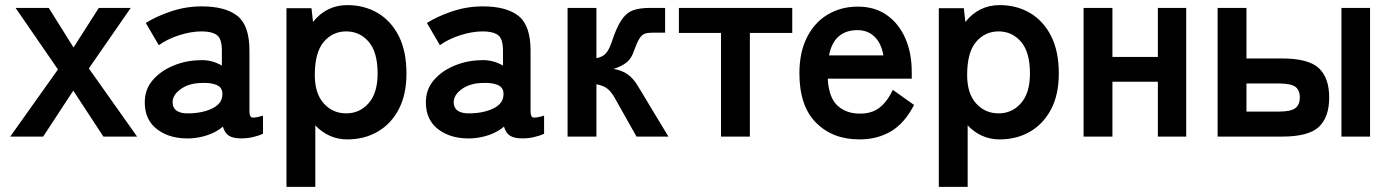

<svg xmlns="http://www.w3.org/2000/svg" viewBox="-20 -535 5448 752"><path d="M20 0 207 -263 41 -504H171L268 -349L367 -504H492L328 -267L517 0H385L267 -180L149 0Z M726 7Q648 10 597.5 -27Q547 -64 547 -134Q547 -185 578 -221Q609 -257 658 -277.5Q707 -298 759 -299Q785 -301 808 -295Q831 -289 849 -278V-337Q849 -384 829 -398Q809 -412 770 -412Q728 -412 681.5 -397Q635 -382 602 -358L551 -445Q592 -471 650 -490.5Q708 -510 770 -510Q863 -510 910 -472.5Q957 -435 957 -337V-99Q957 -78 966.5 -75Q976 -72 1010 -82V-11Q995 -4 972.5 1.5Q950 7 924 7Q893 7 876.5 -3.5Q860 -14 853 -39Q828 -18 795 -6.5Q762 5 726 7ZM724 -91Q780 -93 816.5 -113Q853 -133 851 -170Q850 -194 826.5 -203Q803 -212 768 -210Q719 -209 687 -185.5Q655 -162 656 -133Q658 -88 724 -91Z M1102 197V-503H1200L1206 -449Q1231 -481 1265 -498Q1299 -515 1340 -515Q1407 -515 1459.5 -484Q1512 -453 1542 -393.5Q1572 -334 1572 -247Q1572 -165 1542 -107.5Q1512 -50 1459.5 -19.5Q1407 11 1340 11Q1303 11 1271 -3.5Q1239 -18 1215 -44V197ZM1336 -91Q1389 -91 1424 -131Q1459 -171 1459 -247Q1459 -331 1424 -371.5Q1389 -412 1336 -412Q1283 -412 1248 -371Q1213 -330 1213 -241Q1213 -169 1248 -130Q1283 -91 1336 -91Z M1827 7Q1749 10 1698.5 -27Q1648 -64 1648 -134Q1648 -185 1679 -221Q1710 -257 1759 -277.5Q1808 -298 1860 -299Q1886 -301 1909 -295Q1932 -289 1950 -278V-337Q1950 -384 1930 -398Q1910 -412 1871 -412Q1829 -412 1782.5 -397Q1736 -382 1703 -358L1652 -445Q1693 -471 1751 -490.5Q1809 -510 1871 -510Q1964 -510 2011 -472.5Q2058 -435 2058 -337V-99Q2058 -78 2067.5 -75Q2077 -72 2111 -82V-11Q2096 -4 2073.5 1.5Q2051 7 2025 7Q1994 7 1977.5 -3.5Q1961 -14 1954 -39Q1929 -18 1896 -6.5Q1863 5 1827 7ZM1825 -91Q1881 -93 1917.5 -113Q1954 -133 1952 -170Q1951 -194 1927.5 -203Q1904 -212 1869 -210Q1820 -209 1788 -185.5Q1756 -162 1757 -133Q1759 -88 1825 -91Z M2203 0V-504H2316V-307Q2340 -312 2352.5 -325.5Q2365 -339 2375 -368Q2394 -426 2413 -455Q2432 -484 2458 -494Q2484 -504 2525 -504H2585V-407H2534Q2517 -407 2505.5 -403Q2494 -399 2484.5 -384Q2475 -369 2463 -336Q2453 -305 2433.5 -290Q2414 -275 2383 -265Q2415 -260 2438 -244Q2461 -228 2479 -197Q2485 -188 2497 -167.5Q2509 -147 2533 -107.5Q2557 -68 2598 0H2473L2388 -151Q2374 -176 2358.5 -188Q2343 -200 2316 -205V0Z M2804 0V-406H2639V-504H3083V-406H2917V0Z M3346 11Q3241 11 3176 -54.5Q3111 -120 3111 -248Q3111 -329 3140 -387.5Q3169 -446 3221 -477.5Q3273 -509 3340 -509Q3407 -509 3454 -475.5Q3501 -442 3526 -384.5Q3551 -327 3551 -254V-227H3222Q3226 -153 3260 -121.5Q3294 -90 3348 -90Q3395 -90 3425 -113.5Q3455 -137 3477 -183L3560 -124Q3523 -52 3469.5 -20.5Q3416 11 3346 11ZM3227 -318H3440Q3432 -365 3405.5 -391Q3379 -417 3338 -417Q3294 -417 3265.5 -393Q3237 -369 3227 -318Z M3657 197V-503H3755L3761 -449Q3786 -481 3820 -498Q3854 -515 3895 -515Q3962 -515 4014.5 -484Q4067 -453 4097 -393.5Q4127 -334 4127 -247Q4127 -165 4097 -107.5Q4067 -50 4014.5 -19.5Q3962 11 3895 11Q3858 11 3826 -3.5Q3794 -18 3770 -44V197ZM3891 -91Q3944 -91 3979 -131Q4014 -171 4014 -247Q4014 -331 3979 -371.5Q3944 -412 3891 -412Q3838 -412 3803 -371Q3768 -330 3768 -241Q3768 -169 3803 -130Q3838 -91 3891 -91Z M4224 0V-504H4337V-312H4515V-504H4626V0H4515V-215H4337V0Z M4749 0V-504H4862V-306H5001Q5105 -306 5145.5 -268Q5186 -230 5186 -153Q5186 -76 5145.5 -38Q5105 0 5001 0ZM5234 0V-504H5346V0ZM4862 -98H4989Q5036 -98 5053.5 -111.5Q5071 -125 5071 -153Q5071 -182 5053.5 -195Q5036 -208 4989 -208H4862Z"/></svg>

Font: Zen Kaku Gothic Antique
Style: Bold
Weight: 700
Designer: Yoshimichi Ohira
Foundry: Positype
Version: Version 1.001